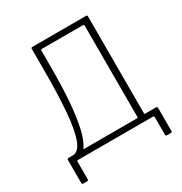

<svg xmlns="http://www.w3.org/2000/svg" viewBox="-200 -890 1120 1180"><g transform="rotate(-30 360.0 -300.0)"><path d="M49 142Q45 142 42.5 139.5Q40 137 40 132V-30Q40 -40 49 -40H536Q542 -40 542 -46V-695Q542 -702 535 -702H241Q235 -702 235 -696L189 -732Q189 -742 198 -742H579Q584 -742 586 -740Q588 -738 588 -732V-46Q588 -40 594 -40H671Q680 -40 680 -30V132Q680 137 678 139.5Q676 142 671 142H644Q634 142 634 133V7Q634 0 627 0H93Q86 0 86 7V133Q86 142 76 142ZM86 -2 79 -40Q121 -40 145 -103Q169 -166 179 -285.5Q189 -405 189 -574V-732H235V-574Q235 -443 227 -337.5Q219 -232 202 -157Q185 -82 156.5 -42Q128 -2 86 -2Z"/></g></svg>

Font: Libre Franklin Thin
Style: Regular
Weight: 100
Designer: Pablo Impallari, Rodrigo Fuenzalida, Nhung Nguyen
Foundry: Impallari Type
Version: Version 3.000